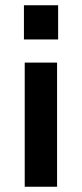

<svg xmlns="http://www.w3.org/2000/svg" viewBox="-20 -545 311 730"><path d="M71 -395V-525H201V-395ZM74 165V-307H197V165Z"/></svg>

Font: Oxanium ExtraLight SemiBold
Style: Regular
Weight: 600
Version: Version 2.000